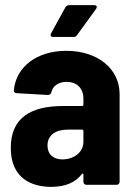

<svg xmlns="http://www.w3.org/2000/svg" viewBox="-20 -720 526 748"><path d="M347 -700H250C244 -700 238 -697 235 -692L179 -590C175 -582 178 -576 187 -576H266C272 -576 276 -577 280 -583L354 -685C356 -688 357 -690 357 -693C357 -697 354 -700 347 -700ZM238 -522C124 -522 42 -460 34 -368C33 -362 38 -357 45 -357L166 -350C173 -350 178 -353 180 -360C185 -385 208 -401 239 -401C281 -401 305 -375 305 -335V-312C305 -309 303 -307 300 -307H226C101 -307 22 -262 22 -144C22 -25 103 8 180 8C234 8 274 -9 299 -42C302 -46 305 -44 305 -40V-12C305 -5 310 0 317 0H434C441 0 446 -5 446 -12V-353C446 -452 361 -522 238 -522ZM223 -99C189 -99 165 -118 165 -153C165 -193 196 -215 244 -215H300C303 -215 305 -213 305 -210V-168C305 -125 266 -99 223 -99Z"/></svg>

Font: Barlow Semi Condensed
Style: Bold
Weight: 700
Width: 4
Designer: Jeremy Tribby
Foundry: Tribby Type
Version: Version 1.422;hotconv 1.0.109;makeotfexe 2.5.65596